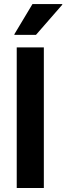

<svg xmlns="http://www.w3.org/2000/svg" viewBox="-20 -936 330 956"><path d="M63.3 0V-700H198.3V0ZM51.7 -762.5V-765.8L141.7 -915.8H290V-912.5L159.2 -762.5Z"/></svg>

Font: Funnel Sans
Style: Bold
Weight: 700
Designer: NORD ID, Kristian Moeller
Foundry: Dicotype
Version: Version 1.000